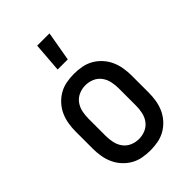

<svg xmlns="http://www.w3.org/2000/svg" viewBox="-225 -848 950 950"><g transform="rotate(-45 250.0 -373.5)"><path d="M250 8Q223 8 196 3Q169 -2 145.5 -15.5Q122 -29 103.5 -49.5Q85 -70 74 -94.5Q63 -119 58.5 -146Q54 -173 54 -200V-320Q54 -347 58.5 -374Q63 -401 74 -425.5Q85 -450 103.5 -470.5Q122 -491 145.5 -504.5Q169 -518 196 -523Q223 -528 250 -528Q277 -528 304 -523Q331 -518 354.5 -504.5Q378 -491 396.5 -470.5Q415 -450 426 -425.5Q437 -401 441.5 -374Q446 -347 446 -320V-200Q446 -173 441.5 -146Q437 -119 426 -94.5Q415 -70 396.5 -49.5Q378 -29 354.5 -15.5Q331 -2 304 3Q277 8 250 8ZM250 -72Q274 -72 296 -81.5Q318 -91 332 -110Q346 -129 351 -152.5Q356 -176 356 -200V-320Q356 -344 351 -367.5Q346 -391 332 -410Q318 -429 296 -438.5Q274 -448 250 -448Q226 -448 204 -438.5Q182 -429 168 -410Q154 -391 149 -367.5Q144 -344 144 -320V-200Q144 -176 149 -152.5Q154 -129 168 -110Q182 -91 204 -81.5Q226 -72 250 -72ZM208 -600 220 -755H306L279 -600Z"/></g></svg>

Font: Iosevka Custom Medium
Style: Regular
Weight: 500
Monospace: yes
Designer: Belleve Invis
Foundry: Belleve Invis
Version: Version 32.5.0; ttfautohint (v1.8.4)